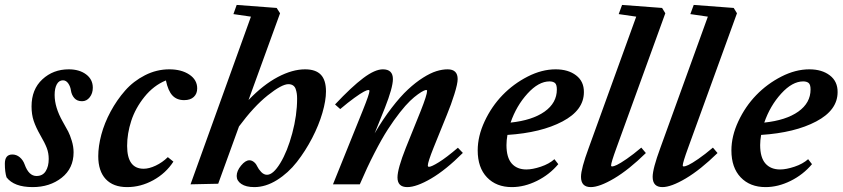

<svg xmlns="http://www.w3.org/2000/svg" viewBox="-45 -745 3406 776"><path d="M86.9 11.2Q11.7 11.2 -18.6 -28.3Q-25.4 -49.8 -25.4 -83.5Q-25.4 -120.6 4.9 -120.6Q21.5 -120.6 34.9 -109.4Q48.3 -98.1 54.7 -80.1Q71.3 -33.7 102.5 -33.7Q127.4 -33.7 139.6 -53Q151.9 -72.3 151.9 -102.5Q151.9 -126.5 144 -147Q136.2 -167.5 117.7 -199.2Q100.1 -230 91.3 -256.1Q82.5 -282.2 82.5 -314.9Q82.5 -383.8 126.2 -424.3Q169.9 -464.8 232.9 -464.8Q275.4 -464.8 302.7 -444.6Q330.1 -424.3 330.1 -390.6Q330.1 -367.7 317.6 -351.8Q305.2 -335.9 286.6 -335.9Q266.6 -335.9 255.6 -348.4Q244.6 -360.8 241.7 -378.9Q239.7 -395 231 -407.7Q222.2 -420.4 209.5 -420.4Q193.4 -420.4 184.6 -404.3Q175.8 -388.2 175.8 -361.3Q175.8 -311.5 208 -254.4Q223.6 -227.1 230.7 -213.4Q237.8 -199.7 245.1 -176Q252.4 -152.3 252.4 -129.4Q252.4 -64.5 204.3 -26.6Q156.2 11.2 86.9 11.2Z M468.8 11.2Q412.6 11.2 382.3 -21.2Q352.1 -53.7 352.1 -113.8Q352.1 -153.8 364.5 -200.7Q377 -247.6 402.1 -294.2Q427.2 -340.8 460.7 -378.9Q494.1 -417 541 -440.9Q587.9 -464.8 639.2 -464.8Q688.5 -464.8 720.2 -443.6Q752 -422.4 752 -387.7Q752 -366.2 738.3 -353.3Q724.6 -340.3 699.2 -340.3Q669.4 -340.3 651.9 -359.1Q634.3 -377.9 625.5 -419.9Q575.7 -399.4 538.8 -353.5Q502 -307.6 485.4 -256.3Q468.8 -205.1 468.8 -155.3Q468.8 -63 535.6 -63Q557.6 -63 584.5 -75.7Q611.3 -88.4 633.3 -109.9L655.8 -91.8Q625.5 -44.9 574.7 -16.8Q523.9 11.2 468.8 11.2Z M725.1 0 969.2 -677.7 898.4 -688 911.6 -725.1 1073.2 -712.9 1086.9 -691.4 959.5 -340.8Q1018.6 -402.3 1077.6 -433.6Q1136.7 -464.8 1188 -464.8Q1231 -464.8 1251.7 -443.1Q1272.5 -421.4 1272.5 -375.5Q1272.5 -338.9 1258.1 -289.1Q1243.7 -239.3 1216.6 -187Q1189.5 -134.8 1154.8 -90.3Q1120.1 -45.9 1074.5 -17.3Q1028.8 11.2 982.9 11.2Q949.2 11.2 930.4 -1.5Q911.6 -14.2 911.6 -33.7Q911.6 -54.2 929.2 -75.7Q946.8 -97.2 962.9 -97.2Q972.2 -97.2 980.7 -90.6Q989.3 -84 993.7 -74.2Q1000 -61 1010.7 -49.8Q1021.5 -38.6 1034.2 -38.6Q1059.1 -38.6 1087.9 -85.9Q1116.7 -133.3 1136.2 -206.3Q1155.8 -279.3 1155.8 -346.2Q1155.8 -357.9 1154.5 -366.7Q1153.3 -375.5 1150.1 -385Q1147 -394.5 1139.4 -399.7Q1131.8 -404.8 1120.6 -404.8Q1093.8 -404.8 1037.1 -359.6Q980.5 -314.5 920.9 -233.9L836.9 -2.4Z M1300.8 0 1421.9 -300.3Q1448.2 -365.7 1448.2 -377.4Q1448.2 -381.3 1443.4 -381.3Q1438.5 -381.3 1425.5 -374.5Q1412.6 -367.7 1387.2 -349.4Q1361.8 -331.1 1330.1 -304.2L1309.1 -322.8Q1376 -394 1423.1 -429.4Q1470.2 -464.8 1502.4 -464.8Q1543 -464.8 1543 -425.3Q1543 -391.1 1510.3 -308.1L1469.2 -206.1Q1502.9 -263.7 1538.1 -309.3Q1573.2 -355 1604 -383.5Q1634.8 -412.1 1664.6 -430.9Q1694.3 -449.7 1718.5 -457.3Q1742.7 -464.8 1764.2 -464.8Q1804.7 -464.8 1804.7 -425.3Q1804.7 -406.7 1791.5 -364.5Q1778.3 -322.3 1761.7 -282.2L1707.5 -148.4Q1684.1 -89.8 1684.1 -76.2Q1684.1 -70.8 1689 -70.8Q1698.7 -70.8 1728.8 -89.4Q1758.8 -107.9 1805.7 -147.9L1825.7 -127Q1756.8 -58.1 1697.5 -23.4Q1638.2 11.2 1601.1 11.2Q1561.5 11.2 1561.5 -27.8Q1561.5 -62.5 1595.2 -147.5L1655.3 -296.4Q1681.2 -361.8 1681.2 -377.9Q1681.2 -381.3 1677.2 -381.3Q1674.3 -381.3 1666.7 -377.9Q1659.2 -374.5 1644.3 -364Q1629.4 -353.5 1612.1 -336.9Q1594.7 -320.3 1571 -290.3Q1547.4 -260.3 1522.7 -222.2Q1498 -184.1 1468.3 -126.2Q1438.5 -68.4 1409.2 0Z M2023.9 11.2Q1960.9 11.2 1923.3 -28.1Q1885.7 -67.4 1885.7 -137.2Q1885.7 -194.8 1913.8 -254.9Q1941.9 -314.9 1986.1 -360.6Q2030.3 -406.2 2087.6 -435.5Q2145 -464.8 2200.7 -464.8Q2251.5 -464.8 2283.4 -440.4Q2315.4 -416 2314.9 -372.6Q2314.9 -299.8 2228.5 -254.2Q2142.1 -208.5 2005.9 -199.7Q2002 -177.7 2002 -158.7Q2002 -108.4 2023.2 -84.2Q2044.4 -60.1 2082.5 -60.1Q2107.4 -60.1 2140.9 -71.3Q2174.3 -82.5 2195.8 -101.6L2211.4 -81.5Q2175.8 -39.1 2125 -13.9Q2074.2 11.2 2023.9 11.2ZM2175.8 -416Q2131.8 -416 2086.9 -366.7Q2042 -317.4 2018.6 -249.5Q2106.4 -258.8 2156 -293.9Q2205.6 -329.1 2205.6 -383.3Q2205.6 -403.3 2197.8 -409.7Q2189.9 -416 2175.8 -416Z M2342.8 11.2Q2303.2 11.2 2303.2 -30.3Q2303.2 -63 2334.5 -147.5L2526.4 -677.7L2455.6 -688L2469.2 -725.1L2630.9 -712.9L2644 -691.4L2446.8 -147.9Q2424.8 -87.9 2424.8 -76.2Q2424.8 -72.3 2429.7 -72.3Q2435.1 -72.3 2448.2 -78.4Q2461.4 -84.5 2488 -102.8Q2514.6 -121.1 2546.9 -148.4L2565.4 -126.5Q2496.6 -59.1 2437.3 -23.9Q2377.9 11.2 2342.8 11.2Z M2632.3 11.2Q2592.8 11.2 2592.8 -30.3Q2592.8 -63 2624 -147.5L2815.9 -677.7L2745.1 -688L2758.8 -725.1L2920.4 -712.9L2933.6 -691.4L2736.3 -147.9Q2714.4 -87.9 2714.4 -76.2Q2714.4 -72.3 2719.2 -72.3Q2724.6 -72.3 2737.8 -78.4Q2751 -84.5 2777.6 -102.8Q2804.2 -121.1 2836.4 -148.4L2855 -126.5Q2786.1 -59.1 2726.8 -23.9Q2667.5 11.2 2632.3 11.2Z M3049.3 11.2Q2986.3 11.2 2948.7 -28.1Q2911.1 -67.4 2911.1 -137.2Q2911.1 -194.8 2939.2 -254.9Q2967.3 -314.9 3011.5 -360.6Q3055.7 -406.2 3113 -435.5Q3170.4 -464.8 3226.1 -464.8Q3276.9 -464.8 3308.8 -440.4Q3340.8 -416 3340.3 -372.6Q3340.3 -299.8 3253.9 -254.2Q3167.5 -208.5 3031.2 -199.7Q3027.3 -177.7 3027.3 -158.7Q3027.3 -108.4 3048.6 -84.2Q3069.8 -60.1 3107.9 -60.1Q3132.8 -60.1 3166.3 -71.3Q3199.7 -82.5 3221.2 -101.6L3236.8 -81.5Q3201.2 -39.1 3150.4 -13.9Q3099.6 11.2 3049.3 11.2ZM3201.2 -416Q3157.2 -416 3112.3 -366.7Q3067.4 -317.4 3043.9 -249.5Q3131.8 -258.8 3181.4 -293.9Q3231 -329.1 3231 -383.3Q3231 -403.3 3223.1 -409.7Q3215.3 -416 3201.2 -416Z"/></svg>

Font: Elstob 6pt
Style: Italic
Weight: 700
Italic angle: -20°
Designer: Peter S. Baker
Version: Version 1.015